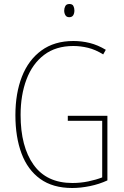

<svg xmlns="http://www.w3.org/2000/svg" viewBox="-20 -930 620 960"><path d="M319 -351H517V-28Q476 -9 429.5 0.5Q383 10 341 10Q244 10 181 -35.5Q118 -81 87.5 -163Q57 -245 57 -354Q57 -463 89.5 -546.5Q122 -630 187 -677.5Q252 -725 347 -725Q389 -725 429 -715Q469 -705 509 -681L496 -658Q457 -682 420 -691Q383 -700 347 -700Q259 -700 200.5 -655.5Q142 -611 112.5 -533Q83 -455 83 -355Q83 -197 148 -106Q213 -15 342 -15Q383 -15 421.5 -23Q460 -31 491 -43V-326H319ZM327 -910Q342 -910 347 -900Q352 -890 352 -878Q352 -863 346 -853.5Q340 -844 326 -844Q313 -844 307 -854Q301 -864 301 -877Q301 -889 306.5 -899.5Q312 -910 327 -910Z"/></svg>

Font: Noto Sans Devanagari UI Condensed Thin
Style: Regular
Weight: 100
Width: 3
Designer: Jelle Bosma - Monotype Design Team
Foundry: Monotype Imaging Inc.
Version: Version 2.004; ttfautohint (v1.8.4.7-5d5b)